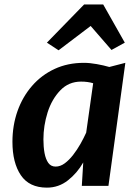

<svg xmlns="http://www.w3.org/2000/svg" viewBox="-20 -852 628 880"><path d="M195 8Q114 8 75.5 -49Q37 -106 37 -202Q37 -277 60.2 -342.8Q83.5 -408.5 126.8 -458.2Q170 -508 230.2 -536Q290.5 -564 364.5 -564Q391.5 -564 423.5 -558.2Q455.5 -552.5 481 -545L554.5 -564L477 0H355L361.5 -107.5Q334 -59 291.5 -25.5Q249 8 195 8ZM235 -88.5Q256.5 -88.5 276.8 -103.5Q297 -118.5 315.2 -142Q333.5 -165.5 348.8 -192.5Q364 -219.5 375 -244L407 -470.5Q382.5 -478 351.5 -478Q295 -478 256.5 -438Q217.5 -397.5 198.2 -336.8Q179 -276 179 -213Q179 -178.5 184.2 -150.2Q189.5 -122 201.5 -105.2Q213.5 -88.5 235 -88.5ZM248.5 -621.5 195 -656.5 365.5 -831.5H453L552 -656.5L491 -623L395.5 -733Z"/></svg>

Font: Merriweather Sans SemiBold
Style: Italic
Weight: 600
Italic angle: -7.5°
Designer: Eben Sorkin
Foundry: Eben Sorkin
Version: Version 2.001